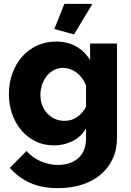

<svg xmlns="http://www.w3.org/2000/svg" viewBox="-20 -750 680 993"><path d="M363 -572 261 -600 313 -730H458ZM259 2Q207 2 164 -19Q121 -40 90.5 -76Q60 -112 43 -160Q26 -208 26 -263Q26 -321 44 -370.5Q62 -420 94 -456.5Q126 -493 171 -514Q216 -535 270 -535Q330 -535 374.5 -509.5Q419 -484 446 -439V-525H585V-36Q585 24 562.5 72Q540 120 500 153.5Q460 187 404 205Q348 223 281 223Q196 223 136 196Q76 169 31 118L117 31Q146 64 189 83.5Q232 103 281 103Q310 103 336 95Q362 87 382 70.5Q402 54 413.5 27.5Q425 1 425 -36V-87Q401 -43 356 -20.5Q311 2 259 2ZM314 -125Q351 -125 380 -145.5Q409 -166 425 -198V-308Q409 -350 376 -374.5Q343 -399 306 -399Q280 -399 258.5 -387.5Q237 -376 221.5 -356.5Q206 -337 197.5 -311.5Q189 -286 189 -259Q189 -230 198.5 -205.5Q208 -181 225 -163Q242 -145 264.5 -135Q287 -125 314 -125Z"/></svg>

Font: Boldmen
Style: Bold
Weight: 700
Designer: Matt McInerney, Pablo Impallari, Rodrigo Fuenzalida
Foundry: LIVING CONCEPT
Version: Version 1.000